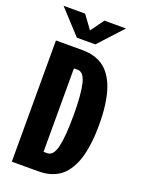

<svg xmlns="http://www.w3.org/2000/svg" viewBox="-164 -967 779 1042"><g transform="rotate(20 225.0 -445.5)"><path d="M376.5 -891 249.5 -753H143L16 -891H140.5L196.5 -814.5L252 -891ZM41.5 0V-700H193.5Q219 -700 241.2 -696.2Q263.5 -692.5 287 -682Q310.5 -671.5 329.2 -655Q348 -638.5 365 -611.2Q382 -584 393.5 -548Q405 -512 411.8 -461.8Q418.5 -411.5 418.5 -350Q418.5 -288.5 411.8 -238.2Q405 -188 393.5 -152Q382 -116 365 -88.8Q348 -61.5 329.2 -45Q310.5 -28.5 287 -18Q263.5 -7.5 241.2 -3.8Q219 0 193.5 0ZM185 -109H206.5Q242 -109 256.2 -169Q270.5 -229 270.5 -350Q270.5 -471 256.2 -531Q242 -591 206.5 -591H185Z"/></g></svg>

Font: League Mono Condensed
Style: Bold
Weight: 700
Width: 1
Designer: Tyler Finck
Foundry: The League of Moveable Type / Tyler Finck
Version: Version 2.210